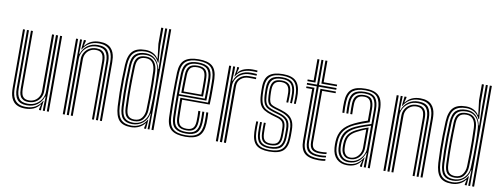

<svg xmlns="http://www.w3.org/2000/svg" viewBox="-65 -1146 3923 1501"><g transform="rotate(10 1897.0 -396.0)"><path d="M175 7.8Q142.2 7.8 120 -0.8Q97.8 -9.2 84.2 -23.9Q70.8 -38.5 63.6 -56.8Q56.5 -75 54 -94.8Q51.5 -114.5 51.5 -133V-600H67.2V-135.2Q67.2 -113.2 71 -90.5Q74.8 -67.8 86.2 -48.5Q97.8 -29.2 119.9 -17.5Q142 -5.8 179.2 -5.8Q224 -5.8 255.1 -24.6Q286.2 -43.5 303.8 -75.5H307.5L299.8 -20.5V0H284V-9.5L293.2 -45.2H290Q269.5 -17 240.4 -4.6Q211.2 7.8 175 7.8ZM346 0V-600H361.8V0ZM191.2 -47.2Q165 -47.2 149.6 -56Q134.2 -64.8 126.6 -78.8Q119 -92.8 116.8 -108.9Q114.5 -125 114.5 -139.5V-600H130.2V-140.2Q130.2 -120 134.8 -101.8Q139.2 -83.5 152.9 -72Q166.5 -60.5 193.2 -60.5Q218.5 -60.5 238.5 -72.1Q258.5 -83.8 270.2 -103.9Q282 -124 282 -149V-600H298.5V-150Q298.5 -122.8 285.1 -99.2Q271.8 -75.8 247.6 -61.5Q223.5 -47.2 191.2 -47.2ZM183.2 -19.5Q129.5 -19.8 106.2 -48.8Q83 -77.8 83 -136V-600H98.8V-137.5Q98.8 -87.2 118.5 -60Q138.2 -32.8 187.8 -32.8Q226.5 -32.8 254.8 -49.9Q283 -67 298.1 -94Q313.2 -121 313.2 -150.8V-600H330V0H314.5V-44L317.5 -111.8H313.5Q298.8 -68.2 264.9 -43.8Q231 -19.2 183.2 -19.5Z M767.5 0V-464.8Q767.5 -487 763.8 -509.8Q760 -532.5 748.6 -551.6Q737.2 -570.8 714.9 -582.5Q692.5 -594.2 655.5 -594.2Q612 -594.2 580.4 -575.5Q548.8 -556.8 530.8 -524.5H527L535 -600H551V-591.8L541 -554.8H544.5Q565.5 -582.5 594.4 -595.1Q623.2 -607.8 659.5 -607.8Q692.2 -607.8 714.4 -599.2Q736.5 -590.8 750.1 -576.1Q763.8 -561.5 771 -543.2Q778.2 -525 780.8 -505.2Q783.2 -485.5 783.2 -467V0ZM472.8 0V-600H488.8V0ZM536.2 0V-450Q536.2 -477.5 549.6 -500.9Q563 -524.2 587.1 -538.5Q611.2 -552.8 643.2 -552.8Q668.2 -552.8 683.5 -544.8Q698.8 -536.8 706.8 -523.5Q714.8 -510.2 717.5 -493.9Q720.2 -477.5 720.2 -460.5V0H704.5V-459.8Q704.5 -480.8 700 -498.9Q695.5 -517 681.9 -528.2Q668.2 -539.5 641.2 -539.5Q616.2 -539.5 596.1 -527.9Q576 -516.2 564.4 -496.2Q552.8 -476.2 552.8 -451L552 0ZM504.5 0V-600H520.2L517 -488.2H520.8Q535.5 -531.5 569.2 -556.1Q603 -580.8 651 -580.5Q708 -580.2 729.9 -549.5Q751.8 -518.8 751.8 -464V0H736V-462.5Q736 -513.2 716.2 -540.2Q696.5 -567.2 646.8 -567.2Q608 -567.2 579.8 -550.1Q551.5 -533 536.1 -506.1Q520.8 -479.2 520.8 -449.2V0Z M1192.8 0H1176.8V-800H1192.8ZM1161 0H1146.2L1149.5 -123H1146.2Q1138.2 -73.8 1102.9 -45.8Q1067.5 -17.8 1019.5 -17.8Q970 -17.8 945.1 -44.4Q920.2 -71 916.2 -136.5Q913.8 -185.8 912.6 -238.4Q911.5 -291 912.5 -347.5Q913.5 -404 916.5 -464.8Q919.8 -529.8 947.8 -555.8Q975.8 -581.8 1030.8 -581.8Q1076.5 -581.8 1106 -554.2Q1135.5 -526.8 1144.8 -478H1148.5L1145.2 -626.5V-800H1161ZM1026 -30.2Q1058 -30.2 1083.5 -44.5Q1109 -58.8 1124.6 -84.8Q1140.2 -110.8 1141.8 -146.2Q1144 -191.8 1145.1 -245.8Q1146.2 -299.8 1145.8 -353.8Q1145.2 -407.8 1142.2 -452.8Q1139.8 -487.8 1126.6 -513.8Q1113.5 -539.8 1090.5 -554.4Q1067.5 -569 1034.8 -569Q982.8 -569 958.8 -544.9Q934.8 -520.8 932.2 -464.2Q929.8 -403 928.9 -349.4Q928 -295.8 928.9 -243.9Q929.8 -192 932.2 -135.8Q934.8 -79.2 956.6 -54.8Q978.5 -30.2 1026 -30.2ZM1030 -43.2Q988.5 -43.2 969.2 -65Q950 -86.8 947.8 -137Q945.8 -192.5 945 -244.9Q944.2 -297.2 945 -351.2Q945.8 -405.2 948 -465.5Q950 -513.8 970.5 -535.4Q991 -557 1036.2 -557Q1079.8 -557 1102.1 -529.6Q1124.5 -502.2 1126.8 -452.8Q1128.5 -414 1129.2 -362.5Q1130 -311 1129.5 -254.9Q1129 -198.8 1126.8 -146.2Q1125 -104 1101.8 -73.6Q1078.5 -43.2 1030 -43.2ZM1030.5 -56Q1070.2 -56 1089.8 -82.8Q1109.2 -109.5 1111 -146.8Q1112.8 -187.8 1113.4 -240.9Q1114 -294 1113.5 -349.4Q1113 -404.8 1111 -452.5Q1109 -496.5 1090.6 -520.2Q1072.2 -544 1036.5 -544Q1000 -544 982.9 -525.6Q965.8 -507.2 964 -465.5Q960.5 -378.8 960.2 -300.1Q960 -221.5 963.8 -137Q965.8 -91.5 982.1 -73.8Q998.5 -56 1030.5 -56ZM1013.5 7.5Q947.8 7.5 918.5 -26.9Q889.2 -61.2 885 -136Q882 -190.5 881 -242.9Q880 -295.2 881 -349.9Q882 -404.5 885 -465Q889.2 -540.2 921.8 -573.9Q954.2 -607.5 1022.8 -607.5Q1057.8 -607.5 1084 -593.8Q1110.2 -580 1123.8 -557H1127.5L1113.5 -672.2V-800H1130V-655L1139.8 -527H1134.8Q1117.5 -563.2 1089.4 -578.9Q1061.2 -594.5 1027.2 -594.5Q966.8 -594.5 935.6 -565.6Q904.5 -536.8 900.8 -465.5Q897.8 -403 896.8 -348.2Q895.8 -293.5 896.9 -241.5Q898 -189.5 900.8 -135Q905 -64 932.9 -34.6Q960.8 -5.2 1017 -5.2Q1053.8 -5.2 1085.4 -22.9Q1117 -40.5 1134.8 -73H1138.8L1133.5 0H1118.2V-6L1125.8 -42.5H1122.5Q1106.2 -20.2 1077.8 -6.4Q1049.2 7.5 1013.5 7.5Z M1446.5 7.5Q1372.2 7.5 1335.5 -21.5Q1298.8 -50.5 1295.8 -121.8Q1294.2 -166.2 1293.5 -212.4Q1292.8 -258.5 1292.8 -304.5Q1292.8 -350.5 1293.6 -394.2Q1294.5 -438 1295.8 -477Q1299.2 -549 1335.6 -578.2Q1372 -607.5 1445.8 -607.5Q1520.2 -607.5 1554.5 -577.9Q1588.8 -548.2 1592 -478.5Q1592.5 -471 1592.8 -448.6Q1593 -426.2 1593.1 -395.6Q1593.2 -365 1592.8 -332.8Q1592.2 -300.5 1590.8 -273.5H1372.2Q1372.5 -247 1372.8 -222.8Q1373 -198.5 1373.5 -175Q1374 -151.5 1374.8 -126.8Q1376.2 -89 1392.9 -72.5Q1409.5 -56 1446.5 -56Q1478 -56 1494.4 -71.4Q1510.8 -86.8 1512.8 -126Q1513.8 -143.8 1513.5 -167.5Q1513.2 -191.2 1512 -209.8H1528Q1529.2 -188.2 1529.2 -164.4Q1529.2 -140.5 1528.5 -125.5Q1526.2 -81.5 1507.1 -62.4Q1488 -43.2 1446.5 -43.2Q1401.2 -43.2 1381 -62.8Q1360.8 -82.2 1359 -126.2Q1358 -153.5 1357.4 -181Q1356.8 -208.5 1356.5 -235.2Q1356.2 -262 1356 -286.5H1575.5Q1576.5 -313.5 1576.9 -343.5Q1577.2 -373.5 1577.1 -401.2Q1577 -429 1576.8 -449.6Q1576.5 -470.2 1576 -477.8Q1573.2 -540.8 1543 -567.8Q1512.8 -594.8 1445.8 -594.8Q1379.8 -594.8 1347 -568Q1314.2 -541.2 1311.5 -474.8Q1310 -440.2 1309.2 -397.1Q1308.5 -354 1308.5 -307Q1308.5 -260 1309.2 -213.2Q1310 -166.5 1311.5 -124.8Q1314 -61.2 1345 -33.2Q1376 -5.2 1446.5 -5.2Q1512 -5.2 1542.5 -32.5Q1573 -59.8 1576 -123.8Q1576.5 -134.2 1576.6 -149.5Q1576.8 -164.8 1576.5 -180.9Q1576.2 -197 1575.2 -209.8H1591Q1592.5 -190.5 1592.6 -164.8Q1592.8 -139 1592 -123Q1588.5 -53.2 1554.6 -22.9Q1520.8 7.5 1446.5 7.5ZM1446.5 -17.8Q1388 -17.8 1358.9 -41.5Q1329.8 -65.2 1327.2 -124.5Q1326 -161.2 1325.2 -205.5Q1324.5 -249.8 1324.5 -296.9Q1324.5 -344 1325.1 -389.4Q1325.8 -434.8 1327.2 -473.8Q1329.8 -533.8 1358.5 -558Q1387.2 -582.2 1445.8 -582.2Q1504.2 -582.2 1531 -557.9Q1557.8 -533.5 1560.2 -477.5Q1560.8 -468.2 1561.1 -440Q1561.5 -411.8 1561.4 -374.2Q1561.2 -336.8 1560 -299.5H1340.2Q1340.2 -255.5 1341 -209.6Q1341.8 -163.8 1343.2 -125.5Q1345.2 -73.5 1370 -52.1Q1394.8 -30.8 1446.5 -30.8Q1495.5 -30.8 1518.6 -52.2Q1541.8 -73.8 1544.5 -124.8Q1545.2 -140.2 1545.1 -165.1Q1545 -190 1543.8 -209.8H1559.5Q1560.8 -189.5 1560.9 -164.9Q1561 -140.2 1560.2 -124.2Q1557.5 -67.2 1531 -42.5Q1504.5 -17.8 1446.5 -17.8ZM1340.2 -312.5H1544.5Q1545.5 -345.8 1545.5 -379.5Q1545.5 -413.2 1545.2 -439.6Q1545 -466 1544.5 -476.5Q1542.2 -526 1519.4 -547.6Q1496.5 -569.2 1445.8 -569.2Q1393.2 -569.2 1369.4 -547.1Q1345.5 -525 1343.2 -473Q1341.8 -436.5 1341.1 -394.4Q1340.5 -352.2 1340.2 -312.5ZM1356.2 -325.8Q1356.2 -344.2 1356.6 -369.2Q1357 -394.2 1357.5 -421.1Q1358 -448 1359 -472.2Q1360.8 -517.8 1381.1 -537.2Q1401.5 -556.8 1445.8 -556.8Q1488.2 -556.8 1507.5 -538Q1526.8 -519.2 1528.5 -476Q1529 -465.5 1529.4 -441.4Q1529.8 -417.2 1529.6 -386.8Q1529.5 -356.2 1528.8 -325.8ZM1372.2 -338.8H1513Q1513.8 -368.8 1513.8 -396.8Q1513.8 -424.8 1513.5 -445.8Q1513.2 -466.8 1512.8 -475Q1511.2 -510.2 1496.5 -527.1Q1481.8 -544 1445.8 -544Q1408.5 -544 1392.4 -526.8Q1376.2 -509.5 1374.8 -471.8Q1374.2 -448.2 1373.6 -426.1Q1373 -404 1372.8 -382.5Q1372.5 -361 1372.2 -338.8Z M1719.8 0V-600H1735.5V-556L1731.5 -488.2H1736Q1750.2 -530.5 1784.1 -552.6Q1818 -574.8 1865.2 -574.8Q1877.8 -574.8 1891.6 -574.1Q1905.5 -573.5 1912.8 -573V-559.5Q1903.2 -560 1888.1 -560.4Q1873 -560.8 1861.2 -560.8Q1822.2 -560.8 1794.2 -544.6Q1766.2 -528.5 1751.5 -503Q1736.8 -477.5 1736.8 -449V0ZM1688 0V-600H1704V0ZM1751.5 0V-450Q1751.5 -491.5 1781.4 -518.8Q1811.2 -546 1856 -546Q1870.8 -546 1885.8 -545.9Q1900.8 -545.8 1912.8 -545.2V-531.8Q1901 -532.2 1885.9 -532.4Q1870.8 -532.5 1856 -532.5Q1819.5 -532.5 1793.8 -510.9Q1768 -489.2 1768 -451V0ZM1742.5 -524.5 1751.5 -579.5V-600H1767.2V-590.5L1756.8 -554.8H1759.8Q1777.5 -580.2 1808.6 -591.1Q1839.8 -602 1872.5 -602Q1880.8 -602 1891.8 -601.6Q1902.8 -601.2 1912.8 -600.2V-586.8Q1904.8 -587.5 1894 -587.9Q1883.2 -588.2 1872 -588.2Q1829 -588.2 1796.4 -572.4Q1763.8 -556.5 1746 -524.5Z M2111 7.5Q2039.8 7.5 2007.1 -22.6Q1974.5 -52.8 1972 -123Q1971.2 -144.8 1971.2 -166Q1971.2 -187.2 1972.5 -208H1987.5Q1986.2 -188.5 1986.4 -166.6Q1986.5 -144.8 1987.2 -123.5Q1989.5 -59.2 2018.9 -32.2Q2048.2 -5.2 2111 -5.2Q2180.8 -5.2 2210.6 -32.6Q2240.5 -60 2242.5 -121Q2243 -136 2243.1 -144.9Q2243.2 -153.8 2243.1 -162.6Q2243 -171.5 2243 -186.2Q2243 -246.8 2218.1 -273.9Q2193.2 -301 2145 -315.2L2099.2 -329Q2077.2 -335.5 2062.8 -343.8Q2048.2 -352 2040.8 -369.6Q2033.2 -387.2 2031.8 -421.2Q2031.2 -439 2030.8 -449.2Q2030.2 -459.5 2030.8 -475.2Q2032.2 -516 2050.8 -536.4Q2069.2 -556.8 2114.2 -556.8Q2153.2 -556.8 2172.5 -537.8Q2191.8 -518.8 2194 -474Q2194.5 -464.5 2194.4 -441Q2194.2 -417.5 2192.8 -394.8H2177.8Q2179 -417.2 2179.1 -440.9Q2179.2 -464.5 2178.8 -473.5Q2176.8 -510 2161.2 -527Q2145.8 -544 2114.2 -544Q2080.2 -544 2063.8 -528Q2047.2 -512 2046 -475Q2045.5 -458.5 2045.9 -447.9Q2046.2 -437.2 2047 -421.5Q2048.5 -391.8 2054.2 -376.9Q2060 -362 2072 -355Q2084 -348 2103.5 -342L2148.8 -328.5Q2183.5 -318 2207.9 -302.1Q2232.2 -286.2 2245.2 -258.9Q2258.2 -231.5 2258.2 -186.2Q2258.2 -171.2 2258.4 -162.2Q2258.5 -153.2 2258.4 -144.5Q2258.2 -135.8 2257.5 -120.8Q2255.5 -54.8 2223 -23.6Q2190.5 7.5 2111 7.5ZM2111 -17.8Q2056 -17.8 2030.2 -42Q2004.5 -66.2 2002.2 -124.2Q2001.5 -145 2001.5 -166.6Q2001.5 -188.2 2002.5 -208H2017.5Q2016.5 -188.2 2016.6 -167.1Q2016.8 -146 2017.5 -124.8Q2019.2 -73 2041.8 -51.9Q2064.2 -30.8 2111 -30.8Q2162.8 -30.8 2186.6 -51.5Q2210.5 -72.2 2212 -122Q2212.8 -140 2212.6 -153.9Q2212.5 -167.8 2212.5 -186.2Q2212.5 -237 2193.1 -257.9Q2173.8 -278.8 2137.5 -289.5L2091 -303Q2062.5 -311.5 2043.2 -322.6Q2024 -333.8 2013.8 -356.1Q2003.5 -378.5 2001.2 -420.8Q2000.5 -436.8 2000.4 -450Q2000.2 -463.2 2000.2 -475.5Q2000.5 -533 2028 -557.6Q2055.5 -582.2 2114.2 -582.2Q2171.5 -582.2 2196.2 -556.1Q2221 -530 2224 -476Q2225 -462.5 2224.6 -438.4Q2224.2 -414.2 2222.5 -394.8H2207.8Q2209 -414 2209.2 -439.9Q2209.5 -465.8 2209 -474.2Q2206.5 -525.5 2183.8 -547.4Q2161 -569.2 2114.2 -569.2Q2062.2 -569.2 2039.6 -547Q2017 -524.8 2015.8 -476.2Q2015.2 -458.2 2015.6 -447.6Q2016 -437 2016.8 -421Q2018.2 -383 2026.9 -363Q2035.5 -343 2052.4 -333.4Q2069.2 -323.8 2095 -316L2141.2 -302.2Q2184.5 -289.5 2206.2 -265.4Q2228 -241.2 2228 -186.2Q2228 -171 2228 -156.4Q2228 -141.8 2227.2 -121.5Q2225.2 -66.8 2198.9 -42.2Q2172.5 -17.8 2111 -17.8ZM2111 -43.2Q2072 -43.2 2053 -61.6Q2034 -80 2032.5 -125.2Q2032 -148 2031.8 -167.4Q2031.5 -186.8 2032.5 -208H2047.5Q2046.5 -186.5 2046.8 -167.9Q2047 -149.2 2047.8 -125.8Q2049 -88.2 2063.8 -72.1Q2078.5 -56 2111 -56Q2147 -56 2163.5 -71Q2180 -86 2181.5 -122.2Q2182.8 -144.5 2182.5 -155.2Q2182.2 -166 2182.2 -186.2Q2182.2 -224.2 2169.6 -239.9Q2157 -255.5 2129.8 -263.5L2082.2 -277.5Q2045 -288.8 2021 -303.6Q1997 -318.5 1985 -345.6Q1973 -372.8 1971 -420.5Q1970 -440.8 1969.9 -452Q1969.8 -463.2 1970 -477.2Q1970 -548.8 2005.5 -578.1Q2041 -607.5 2114.2 -607.5Q2185.2 -607.5 2217.5 -577.1Q2249.8 -546.8 2254.2 -477.2Q2255 -465.5 2254.8 -440.5Q2254.5 -415.5 2252.5 -394.8H2237.8Q2239.5 -416.5 2239.6 -440.9Q2239.8 -465.2 2239 -476.8Q2235.5 -539 2206.8 -566.9Q2178 -594.8 2114.2 -594.8Q2045.8 -594.8 2015.5 -566.5Q1985.2 -538.2 1985.2 -475.8Q1985 -463.8 1985.1 -451.4Q1985.2 -439 1986.2 -420.8Q1988.8 -375.2 2000 -350.5Q2011.2 -325.8 2032.8 -313Q2054.2 -300.2 2086.8 -290.5L2133.8 -276.5Q2166.8 -266.8 2182.1 -248.1Q2197.5 -229.5 2197.5 -186.2Q2197.5 -171.5 2197.5 -162.6Q2197.5 -153.8 2197.5 -145.1Q2197.5 -136.5 2196.8 -121.5Q2195.2 -81.2 2176.1 -62.2Q2157 -43.2 2111 -43.2Z M2504.5 -19.5Q2443.5 -19.5 2417 -43.9Q2390.5 -68.2 2390.5 -124.2V-559H2311.2V-572.8H2390.5V-770H2406.2V-572.8H2545V-559H2406.2V-124.2Q2406.2 -75.5 2429.1 -54.4Q2452 -33.2 2504.5 -33.2Q2517 -33.2 2530 -34.2Q2543 -35.2 2556.8 -37V-23.8Q2545.2 -21.8 2532.2 -20.6Q2519.2 -19.5 2504.5 -19.5ZM2504.5 7.5Q2426.5 7.5 2392.6 -23.1Q2358.8 -53.8 2358.8 -124.2V-531.8H2311.2V-545.2H2374.8V-124.2Q2374.8 -60.8 2404.9 -33.4Q2435 -6 2504.5 -6Q2518.8 -6 2531.8 -7.2Q2544.8 -8.5 2556.8 -10.8V2.8Q2536.2 7.5 2504.5 7.5ZM2504.5 -46.8Q2460.5 -46.8 2441.4 -64.8Q2422.2 -82.8 2422.2 -124.2V-545.2H2545V-531.8H2438V-124.2Q2438 -90 2453.5 -75.2Q2469 -60.5 2504.5 -60.5Q2516.5 -60.5 2529.8 -61.1Q2543 -61.8 2556.8 -64V-50.8Q2544.5 -49 2531.4 -47.9Q2518.2 -46.8 2504.5 -46.8ZM2311.2 -586.5V-600H2358.8V-770H2374.8V-586.5ZM2422.2 -586.5V-770H2438V-600H2545V-586.5Z M2894 0V-460.8Q2894 -526.2 2867.9 -560.5Q2841.8 -594.8 2770 -594.8Q2708.2 -594.8 2674.5 -570.1Q2640.8 -545.5 2638 -479.5Q2637 -456.5 2637.1 -435.2Q2637.2 -414 2638.8 -391.5H2623Q2621.5 -416.5 2621.2 -437Q2621 -457.5 2622 -480Q2625 -548 2659.8 -577.8Q2694.5 -607.5 2770 -607.5Q2825 -607.5 2855.4 -590.2Q2885.8 -573 2897.8 -540.1Q2909.8 -507.2 2909.8 -460.8V0ZM2740 -30.5Q2778 -30.5 2805.4 -48.5Q2832.8 -66.5 2847.4 -94.4Q2862 -122.2 2862 -151.8V-330Q2831 -320.5 2799.4 -309Q2767.8 -297.5 2746 -286.8Q2703 -265.2 2681.6 -236Q2660.2 -206.8 2657.2 -157.5Q2656.5 -144.8 2656.8 -135Q2657 -125.2 2658 -113.5Q2661.8 -74.8 2682.9 -52.6Q2704 -30.5 2740 -30.5ZM2742.8 -44Q2712 -44 2694.1 -63.5Q2676.2 -83 2673.5 -115.5Q2672.8 -124.8 2672.6 -135Q2672.5 -145.2 2673 -155.8Q2675.2 -202.5 2694.9 -228.8Q2714.5 -255 2751.8 -274.2Q2776 -286.5 2798.2 -295.6Q2820.5 -304.8 2846 -312.5V-150.8Q2846 -123.2 2833.5 -98.9Q2821 -74.5 2797.9 -59.2Q2774.8 -44 2742.8 -44ZM2744.2 -56.2Q2769.5 -56.2 2788.9 -69.1Q2808.2 -82 2819.2 -103.4Q2830.2 -124.8 2830.2 -149.5V-295Q2811.8 -288 2794.5 -280.1Q2777.2 -272.2 2758.2 -262.2Q2721.8 -243 2706 -219Q2690.2 -195 2688.8 -155Q2688.5 -145.2 2688.6 -135.5Q2688.8 -125.8 2689.5 -116.8Q2691.5 -90 2705.8 -73.1Q2720 -56.2 2744.2 -56.2ZM2729.2 7Q2678.2 7 2646.6 -23.5Q2615 -54 2610.5 -110.5Q2609.5 -123.5 2609.4 -135.6Q2609.2 -147.8 2609.8 -161.2Q2613 -218.5 2640.1 -256.5Q2667.2 -294.5 2728 -323.8Q2742.8 -331 2757.9 -337.5Q2773 -344 2790.8 -350.8Q2808.5 -357.5 2830.5 -364.8V-460.8Q2830.5 -499 2817.8 -521.5Q2805 -544 2770 -544Q2735.2 -544 2718.9 -527.1Q2702.5 -510.2 2701 -475.2Q2700.5 -462 2700.5 -438.9Q2700.5 -415.8 2701.5 -391.5H2685.8Q2684.8 -414 2684.8 -437.4Q2684.8 -460.8 2685.2 -476Q2687 -519.8 2708.1 -538.2Q2729.2 -556.8 2770 -556.8Q2815.5 -556.8 2831 -530.5Q2846.5 -504.2 2846.5 -460.8V-354Q2815.2 -343.8 2785.5 -332.6Q2755.8 -321.5 2734 -311.5Q2681.5 -286.8 2654.6 -250.6Q2627.8 -214.5 2625.8 -160.2Q2625.2 -148 2625.2 -136.1Q2625.2 -124.2 2626.2 -111.8Q2630.2 -62 2658 -33.8Q2685.8 -5.5 2732.8 -5.5Q2777 -5.5 2805.5 -24.5Q2834 -43.5 2852.2 -76H2855.8L2847.5 -21.2V0H2832L2831.8 -10.2L2842.2 -45.8H2839Q2819 -18 2792.2 -5.5Q2765.5 7 2729.2 7ZM2862.2 0V-44.8L2866.2 -112.5H2862.5Q2847.5 -69.5 2815.5 -43.8Q2783.5 -18 2736 -18Q2696 -18 2670.9 -43Q2645.8 -68 2642 -112.5Q2641.2 -124.8 2641.1 -135.6Q2641 -146.5 2641.5 -159.2Q2644 -211.5 2667.1 -243.5Q2690.2 -275.5 2740.2 -299.2Q2755 -306.2 2775.2 -314.1Q2795.5 -322 2818 -329.6Q2840.5 -337.2 2862.5 -343.5V-460.8Q2862.5 -510.8 2843.8 -540Q2825 -569.2 2770 -569.2Q2720.2 -569.2 2695.8 -548Q2671.2 -526.8 2669.2 -476.5Q2668.8 -461.5 2668.8 -438.2Q2668.8 -415 2670.2 -391.5H2654.5Q2653.2 -413.5 2653 -437Q2652.8 -460.5 2653.5 -476.8Q2655.8 -532.5 2683.1 -557.4Q2710.5 -582.2 2770 -582.2Q2832.2 -582.2 2855.1 -550.9Q2878 -519.5 2878 -460.8V0Z M3312.8 0V-464.8Q3312.8 -487 3309 -509.8Q3305.2 -532.5 3293.9 -551.6Q3282.5 -570.8 3260.1 -582.5Q3237.8 -594.2 3200.8 -594.2Q3157.2 -594.2 3125.6 -575.5Q3094 -556.8 3076 -524.5H3072.2L3080.2 -600H3096.2V-591.8L3086.2 -554.8H3089.8Q3110.8 -582.5 3139.6 -595.1Q3168.5 -607.8 3204.8 -607.8Q3237.5 -607.8 3259.6 -599.2Q3281.8 -590.8 3295.4 -576.1Q3309 -561.5 3316.2 -543.2Q3323.5 -525 3326 -505.2Q3328.5 -485.5 3328.5 -467V0ZM3018 0V-600H3034V0ZM3081.5 0V-450Q3081.5 -477.5 3094.9 -500.9Q3108.2 -524.2 3132.4 -538.5Q3156.5 -552.8 3188.5 -552.8Q3213.5 -552.8 3228.8 -544.8Q3244 -536.8 3252 -523.5Q3260 -510.2 3262.8 -493.9Q3265.5 -477.5 3265.5 -460.5V0H3249.8V-459.8Q3249.8 -480.8 3245.2 -498.9Q3240.8 -517 3227.1 -528.2Q3213.5 -539.5 3186.5 -539.5Q3161.5 -539.5 3141.4 -527.9Q3121.2 -516.2 3109.6 -496.2Q3098 -476.2 3098 -451L3097.2 0ZM3049.8 0V-600H3065.5L3062.2 -488.2H3066Q3080.8 -531.5 3114.5 -556.1Q3148.2 -580.8 3196.2 -580.5Q3253.2 -580.2 3275.1 -549.5Q3297 -518.8 3297 -464V0H3281.2V-462.5Q3281.2 -513.2 3261.5 -540.2Q3241.8 -567.2 3192 -567.2Q3153.2 -567.2 3125 -550.1Q3096.8 -533 3081.4 -506.1Q3066 -479.2 3066 -449.2V0Z M3738 0H3722V-800H3738ZM3706.2 0H3691.5L3694.8 -123H3691.5Q3683.5 -73.8 3648.1 -45.8Q3612.8 -17.8 3564.8 -17.8Q3515.2 -17.8 3490.4 -44.4Q3465.5 -71 3461.5 -136.5Q3459 -185.8 3457.9 -238.4Q3456.8 -291 3457.8 -347.5Q3458.8 -404 3461.8 -464.8Q3465 -529.8 3493 -555.8Q3521 -581.8 3576 -581.8Q3621.8 -581.8 3651.2 -554.2Q3680.8 -526.8 3690 -478H3693.8L3690.5 -626.5V-800H3706.2ZM3571.2 -30.2Q3603.2 -30.2 3628.8 -44.5Q3654.2 -58.8 3669.9 -84.8Q3685.5 -110.8 3687 -146.2Q3689.2 -191.8 3690.4 -245.8Q3691.5 -299.8 3691 -353.8Q3690.5 -407.8 3687.5 -452.8Q3685 -487.8 3671.9 -513.8Q3658.8 -539.8 3635.8 -554.4Q3612.8 -569 3580 -569Q3528 -569 3504 -544.9Q3480 -520.8 3477.5 -464.2Q3475 -403 3474.1 -349.4Q3473.2 -295.8 3474.1 -243.9Q3475 -192 3477.5 -135.8Q3480 -79.2 3501.9 -54.8Q3523.8 -30.2 3571.2 -30.2ZM3575.2 -43.2Q3533.8 -43.2 3514.5 -65Q3495.2 -86.8 3493 -137Q3491 -192.5 3490.2 -244.9Q3489.5 -297.2 3490.2 -351.2Q3491 -405.2 3493.2 -465.5Q3495.2 -513.8 3515.8 -535.4Q3536.2 -557 3581.5 -557Q3625 -557 3647.4 -529.6Q3669.8 -502.2 3672 -452.8Q3673.8 -414 3674.5 -362.5Q3675.2 -311 3674.8 -254.9Q3674.2 -198.8 3672 -146.2Q3670.2 -104 3647 -73.6Q3623.8 -43.2 3575.2 -43.2ZM3575.8 -56Q3615.5 -56 3635 -82.8Q3654.5 -109.5 3656.2 -146.8Q3658 -187.8 3658.6 -240.9Q3659.2 -294 3658.8 -349.4Q3658.2 -404.8 3656.2 -452.5Q3654.2 -496.5 3635.9 -520.2Q3617.5 -544 3581.8 -544Q3545.2 -544 3528.1 -525.6Q3511 -507.2 3509.2 -465.5Q3505.8 -378.8 3505.5 -300.1Q3505.2 -221.5 3509 -137Q3511 -91.5 3527.4 -73.8Q3543.8 -56 3575.8 -56ZM3558.8 7.5Q3493 7.5 3463.8 -26.9Q3434.5 -61.2 3430.2 -136Q3427.2 -190.5 3426.2 -242.9Q3425.2 -295.2 3426.2 -349.9Q3427.2 -404.5 3430.2 -465Q3434.5 -540.2 3467 -573.9Q3499.5 -607.5 3568 -607.5Q3603 -607.5 3629.2 -593.8Q3655.5 -580 3669 -557H3672.8L3658.8 -672.2V-800H3675.2V-655L3685 -527H3680Q3662.8 -563.2 3634.6 -578.9Q3606.5 -594.5 3572.5 -594.5Q3512 -594.5 3480.9 -565.6Q3449.8 -536.8 3446 -465.5Q3443 -403 3442 -348.2Q3441 -293.5 3442.1 -241.5Q3443.2 -189.5 3446 -135Q3450.2 -64 3478.1 -34.6Q3506 -5.2 3562.2 -5.2Q3599 -5.2 3630.6 -22.9Q3662.2 -40.5 3680 -73H3684L3678.8 0H3663.5V-6L3671 -42.5H3667.8Q3651.5 -20.2 3623 -6.4Q3594.5 7.5 3558.8 7.5Z"/></g></svg>

Font: Big Shoulders Inline Text Thin
Style: Regular
Weight: 400
Version: Version 2.002